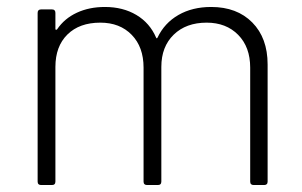

<svg xmlns="http://www.w3.org/2000/svg" viewBox="-20 -531 868 551"><path d="M88 -10V-494Q88 -504 98 -504H129Q139 -504 139 -494V-448Q139 -446 140.5 -445.5Q142 -445 144 -447Q165 -478 200.5 -494.5Q236 -511 281 -511Q333 -511 371.5 -488Q410 -465 428 -423Q429 -421 430 -421Q431 -421 432 -423Q452 -465 492 -488Q532 -511 586 -511Q660 -511 704 -466.5Q748 -422 748 -346V-10Q748 0 738 0H708Q698 0 698 -10V-337Q698 -396 663.5 -431Q629 -466 573 -466Q514 -466 478.5 -431.5Q443 -397 443 -339V-10Q443 0 433 0H402Q392 0 392 -10V-337Q392 -396 358 -431Q324 -466 268 -466Q208 -466 173.5 -432Q139 -398 139 -339V-10Q139 0 129 0H98Q88 0 88 -10Z"/></svg>

Font: Barlow GEO Light
Style: Regular
Weight: 300
Designer: Jeremy Tribby
Foundry: Tribby Type
Version: Version 1.408